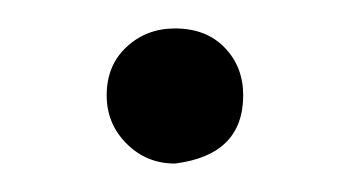

<svg xmlns="http://www.w3.org/2000/svg" viewBox="-20 -104 247 135"><path d="M103 11Q83 11 69 -3Q55 -17 55 -37Q55 -58 69 -71Q83 -84 103 -84Q125 -84 138 -70.5Q151 -57 151 -37Q151 5 103 11Z"/></svg>

Font: Trujillo Light
Style: Regular
Weight: 300
Designer: Fira Sans original fonts by bBox Type GmbH, Carrois Corporate GbR, & Edenspiekermann AG / Changes by Cristiano Sobral
Foundry: Fira Sans original fonts by bBox Type GmbH, Carrois Corporate GbR, & Edenspiekermann AG / Changes by Cristiano Sobral
Version: Version 4.301;July 28, 2020;FontCreator 13.0.0.2655 64-bit